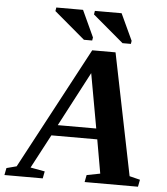

<svg xmlns="http://www.w3.org/2000/svg" viewBox="-110 -909 834 961"><g transform="rotate(5 307.5 -429.0)"><path d="M147.5 -35.6 140.6 0H-51.8L-44.9 -35.6L5.4 -48.8L331.5 -660.2H448.7L572.8 -48.8L626 -35.6L619.1 0H351.1L357.9 -35.6L425.3 -48.8L395.5 -218.3H165L75.2 -48.8ZM336.4 -545.9 192.4 -272H385.7ZM285.6 -709 130.9 -839.8 133.8 -857.9H268.1L329.6 -724.6L327.1 -709ZM479.5 -709 324.7 -839.8 327.6 -857.9H461.9L523.9 -724.6L521.5 -709Z"/></g></svg>

Font: Liberation Serif
Style: Bold Italic
Weight: 700
Italic angle: -16.333°
Designer: Steve Matteson
Foundry: Ascender Corporation
Version: Version 2.1.5